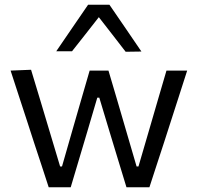

<svg xmlns="http://www.w3.org/2000/svg" viewBox="-20 -796 840 816"><path d="M187 0Q172 -46.5 156.5 -93.5Q141 -140.5 125 -189L96.5 -277Q78.5 -332 60.8 -386.2Q43 -440.5 25 -496L112 -499.5Q130.5 -438.5 150.8 -371.2Q171 -304 189.5 -242L235.5 -88.5H243.5L288.5 -245.5Q306.5 -308 324.5 -370.2Q342.5 -432.5 361 -496H441Q459 -436 477.5 -372.5Q496 -309 514 -247.5L560.5 -88.5H568.5L615.5 -249.5Q633 -309.5 652.2 -375.5Q671.5 -441.5 687.5 -496H775.5Q758 -441 740.2 -386.2Q722.5 -331.5 705 -277L677 -190Q661 -141.5 645.5 -93.8Q630 -46 615 0H517.5Q500 -57.5 481.2 -119Q462.5 -180.5 445.5 -236.5L402 -381H393.5L350.5 -235Q334 -179.5 315.8 -118.5Q297.5 -57.5 280.5 0ZM514 -576Q485.5 -613 457.2 -649.5Q429 -686 400 -723Q371 -686 343 -650.2Q315 -614.5 286 -578H219Q252.5 -627 286.5 -676.8Q320.5 -726.5 354.5 -776H445Q479 -726.5 513 -676.8Q547 -627 581 -577Z"/></svg>

Font: Commissioner
Style: Regular
Weight: 400
Designer: Kostas Bartsokas
Foundry: Kostas Bartsokas
Version: Version 1.000; ttfautohint (v1.8.3)